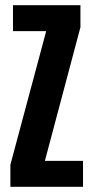

<svg xmlns="http://www.w3.org/2000/svg" viewBox="-20 -720 360 740"><path d="M153 -100H300V0H20V-85L158 -600H30V-700H290V-615Z"/></svg>

Font: Gully ECD Medium
Style: Regular
Weight: 500
Width: 2
Designer: jaikishan Patel
Foundry: MagicType
Version: Version 1.000;Glyphs 3.2 (3242)